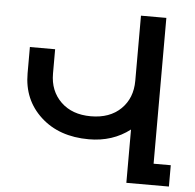

<svg xmlns="http://www.w3.org/2000/svg" viewBox="-52 -780 847 832"><g transform="rotate(5 371.5 -363.5)"><path d="M527.8 -443.8V-727.1H638.2V-92.8H712.9V0H527.8V-231.9Q452.6 -173.8 349.1 -173.8Q219.7 -173.8 139.9 -247.1Q60.1 -320.3 60.1 -435.1V-549.8H169.9V-443.8Q169.9 -368.7 218.5 -321.3Q267.1 -273.9 349.1 -273.9Q431.2 -273.9 479.5 -321Q527.8 -368.2 527.8 -443.8Z"/></g></svg>

Font: Telcell.Market Med
Style: Regular
Weight: 500
Designer: Rasmus Andersson, Sedrak Mkrtchyan
Version: Version 3.019;git-0a5106e0b